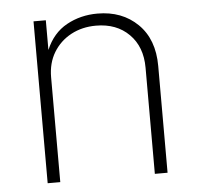

<svg xmlns="http://www.w3.org/2000/svg" viewBox="-45 -599 673 645"><g transform="rotate(-5 292.0 -276.5)"><path d="M132.8 -353.5V0H90.3V-545.9H131.8V-445.8Q155.3 -501.5 202.1 -527.3Q249 -553.2 306.2 -553.2Q389.2 -553.2 441.9 -501.7Q494.6 -450.2 494.6 -359.9V0H451.7V-357.9Q451.7 -428.7 409.4 -470.9Q367.2 -513.2 297.9 -513.2Q251 -513.2 213.6 -493.2Q176.3 -473.1 154.5 -437.3Q132.8 -401.4 132.8 -353.5Z"/></g></svg>

Font: Inter Extra Light
Style: Regular
Weight: 200
Designer: Rasmus Andersson
Foundry: rsms
Version: Version 4.000;git-3c8e0fc